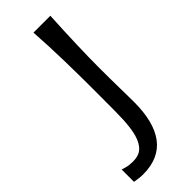

<svg xmlns="http://www.w3.org/2000/svg" viewBox="-229 -698 738 738"><g transform="rotate(-45 139.5 -329.0)"><path d="M9.8 -59.1Q14.6 -57.6 28.3 -53.7Q42 -49.8 63 -49.8Q78.1 -49.8 91.8 -54.2Q105.5 -58.6 116.2 -70.3Q127 -82 134.8 -102.5Q142.6 -123 146.5 -155.3Q150.4 -186.5 150.6 -237.3Q150.9 -288.1 150.9 -356.4Q150.9 -430.7 149.2 -510.7Q147.5 -590.8 142.1 -670.9H233.9Q231.4 -630.9 230 -592.3Q228.5 -553.7 227.3 -518.6Q226.1 -483.4 225.6 -452.9Q225.1 -422.4 225.1 -397.9Q225.1 -370.6 225.3 -341.3Q225.6 -312 226.1 -285.6Q226.6 -259.3 226.8 -238.5Q227.1 -217.8 227.1 -207.5Q227.1 -155.3 216.8 -114.3Q206.5 -73.2 185.5 -44.9Q164.6 -16.6 132.1 -2Q99.6 12.7 55.2 12.7Q41 12.7 27.6 10.7Q14.2 8.8 9.8 7.8Z"/></g></svg>

Font: Crushed
Style: Regular
Weight: 400
Width: 3
Designer: Astigmatic (AOETI)
Foundry: Astigmatic (AOETI)
Version: Version 001.001